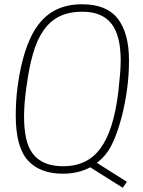

<svg xmlns="http://www.w3.org/2000/svg" viewBox="-20 -808 674 902"><path d="M278 -27Q333 -27 376.5 -47.5Q420 -68 451.5 -110.5Q483 -153 504 -219.5Q525 -286 536 -378Q541 -423 544 -459Q547 -495 547 -524Q547 -643 502.5 -698Q458 -753 367 -753Q305 -753 260.5 -731.5Q216 -710 185 -666Q154 -622 135 -555.5Q116 -489 104 -398Q98 -356 95.5 -322Q93 -288 93 -260Q93 -203 102.5 -159Q112 -115 134 -86Q156 -57 191.5 -42Q227 -27 278 -27ZM435 -43 576 46 557 74Q549 69 540 63.5Q531 58 523 53L404 -22Q348 8 275 8Q167 8 110.5 -55Q54 -118 54 -265Q54 -335 62.5 -399.5Q71 -464 85 -519.5Q99 -575 118 -618.5Q137 -662 158 -689Q230 -788 365 -788Q481 -788 533.5 -720Q586 -652 586 -524Q586 -455 577 -389Q568 -323 553.5 -266Q539 -209 521 -164Q503 -119 484 -93Q463 -64 435 -43Z"/></svg>

Font: Tanohe Sans ExtraLight
Style: Italic
Weight: 200
Designer: Village Type and Design LLC & Cristiano Sobral
Foundry: Cooper Hewitt Smithsonian Design Museum
Version: Version 1.00;September 29, 2021;FontCreator 13.0.0.2655 64-b